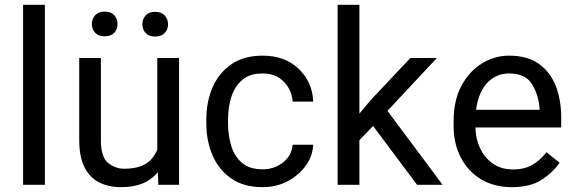

<svg xmlns="http://www.w3.org/2000/svg" viewBox="-20 -770 2395 800"><path d="M167 -750V0H76.2V-750Z M635.3 -122.1V-528.3H726.1V0H639.6ZM652.3 -233.4 689.9 -234.4Q689.9 -164.1 669.9 -108.9Q649.9 -53.7 604.5 -22Q559.1 9.8 483.4 9.8Q431.6 9.8 392.6 -10.3Q353.5 -30.3 331.8 -73.7Q310.1 -117.2 310.1 -187.5V-528.3H400.4V-186.5Q400.4 -115.2 430.4 -91.1Q460.4 -66.9 497.6 -66.9Q583.5 -66.9 617.9 -115.5Q652.3 -164.1 652.3 -233.4ZM362.8 -669.4Q362.8 -691.4 376.5 -706.5Q390.1 -721.7 416 -721.7Q442.4 -721.7 456.1 -706.5Q469.7 -691.4 469.7 -669.4Q469.7 -648.4 456.1 -633.5Q442.4 -618.7 416 -618.7Q390.1 -618.7 376.5 -633.5Q362.8 -648.4 362.8 -669.4ZM573.2 -668.5Q573.2 -690.4 586.7 -705.6Q600.1 -720.7 626.5 -720.7Q652.3 -720.7 666.3 -705.6Q680.2 -690.4 680.2 -668.5Q680.2 -647.5 666.3 -632.6Q652.3 -617.7 626.5 -617.7Q600.1 -617.7 586.7 -632.6Q573.2 -647.5 573.2 -668.5Z M1074.7 -64.5Q1123 -64.5 1159.4 -93.3Q1195.8 -122.1 1199.2 -167H1285.2Q1281.7 -96.2 1220.2 -43.2Q1158.7 9.8 1074.7 9.8Q995.1 9.8 943.1 -26.6Q891.1 -63 865.5 -123Q839.8 -183.1 839.8 -253.9V-274.4Q839.8 -345.2 865.5 -405.3Q891.1 -465.3 943.4 -501.7Q995.6 -538.1 1074.7 -538.1Q1167.5 -538.1 1224.6 -483.2Q1281.7 -428.2 1285.2 -346.7H1199.2Q1195.8 -395.5 1162.4 -429.7Q1128.9 -463.9 1074.7 -463.9Q1019 -463.9 987.5 -435.5Q956.1 -407.2 943.1 -363.8Q930.2 -320.3 930.2 -274.4V-253.9Q930.2 -207.5 942.9 -164.1Q955.6 -120.6 987.1 -92.5Q1018.6 -64.5 1074.7 -64.5Z M1477.5 -750V0H1386.7V-750ZM1800.3 -528.3 1569.8 -281.7 1440.9 -147.9 1433.6 -244.1 1525.9 -354.5 1689.9 -528.3ZM1717.8 0 1529.3 -252 1576.2 -332.5 1824.2 0Z M2112.8 9.8Q2039.1 9.8 1984.6 -22.9Q1930.2 -55.7 1900.1 -113.3Q1870.1 -170.9 1870.1 -245.6V-266.1Q1870.1 -352.5 1903.1 -413.3Q1936 -474.1 1988.8 -506.1Q2041.5 -538.1 2101.1 -538.1Q2176.8 -538.1 2224.9 -504.2Q2272.9 -470.2 2295.7 -411.9Q2318.4 -353.5 2318.4 -279.3V-238.8H1923.8V-312.5H2228V-319.3Q2224.6 -372.1 2197.5 -418Q2170.4 -463.9 2101.1 -463.9Q2060.1 -463.9 2028.3 -440.9Q1996.6 -418 1978.8 -373.8Q1960.9 -329.6 1960.9 -266.1V-245.6Q1960.9 -195.3 1979.5 -154.3Q1998 -113.3 2033.2 -88.6Q2068.4 -64 2117.7 -64Q2165.5 -64 2198.7 -83.5Q2231.9 -103 2256.8 -135.7L2311.5 -92.3Q2285.6 -53.2 2238.3 -21.7Q2190.9 9.8 2112.8 9.8Z"/></svg>

Font: RobotoDEMO
Style: Regular
Weight: 400
Designer: Christian Robertson
Foundry: Google
Version: Version 2.136